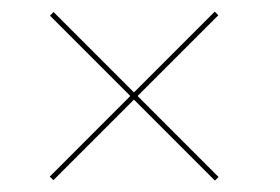

<svg xmlns="http://www.w3.org/2000/svg" viewBox="-20 -554 492 337"><path d="M357.2 -237 215.1 -379.1 73.7 -237.7 67.3 -244 208.7 -385.5 67.7 -526.5 74 -532.9 215.1 -391.8 356.9 -533.6 363.2 -527.2 221.5 -385.5 363.6 -243.3Z"/></svg>

Font: Bodoni* 24pt
Style: Regular
Weight: 400
Version: Version 2.3